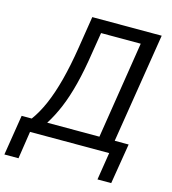

<svg xmlns="http://www.w3.org/2000/svg" viewBox="-165 -806 956 1066"><g transform="rotate(15 313.0 -273.5)"><path d="M-41 158 -4 -74H54Q88 -120 115.5 -183.5Q143 -247 165 -331Q187 -415 204 -522L233 -705H632L531 -74H611L573 158H494L519 0H64L40 158ZM143 -74H443L531 -632H303L284 -515Q268 -409 247.5 -328.5Q227 -248 201 -186Q175 -124 143 -74Z"/></g></svg>

Font: Nunito Sans 10pt Condensed Medium
Style: Italic
Weight: 500
Width: 3
Italic angle: -9°
Designer: Vernon Adams
Foundry: Vernon Adams
Version: Version 3.101;gftools[0.9.27]